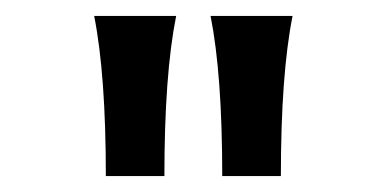

<svg xmlns="http://www.w3.org/2000/svg" viewBox="-20 -767 483 240"><path d="M243.2 -747.1H345.7Q331.1 -673.8 331.1 -546.9H257.8Q257.8 -673.8 243.2 -747.1ZM97.7 -747.1H200.2Q185.5 -673.8 185.5 -546.9H112.3Q112.3 -673.8 97.7 -747.1Z"/></svg>

Font: Classica
Style: Book
Weight: 400
Version: Version 1.001